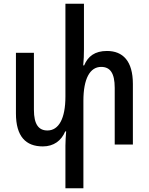

<svg xmlns="http://www.w3.org/2000/svg" viewBox="-20 -780 803 1036"><path d="M557 -505C492 -505 454 -476 434 -427H429C432 -456 433 -485 433 -514V-760H333V-259C333 -140 297 -76 236 -76C189 -76 163 -108 163 -188V-495H66V-168C66 -44 119 10 211 10C270 10 311 -21 332 -71H337C335 -45 333 -19 333 6V236H430V-236C430 -355 465 -419 526 -419C574 -419 599 -386 599 -306V0H697V-327C697 -451 643 -505 557 -505Z"/></svg>

Font: Noto Sans Armenian Condensed Medium
Style: Regular
Weight: 500
Width: 3
Designer: Monotype Design Team
Foundry: Monotype Imaging Inc.
Version: Version 2.008